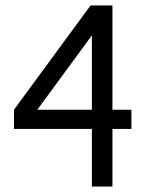

<svg xmlns="http://www.w3.org/2000/svg" viewBox="-20 -680 548 700"><path d="M459 -210H390V0H315V-210H31V-280L310 -660H390V-280H459ZM315 -280V-551L116 -280Z"/></svg>

Font: Quattrocento Sans
Style: Regular
Weight: 400
Designer: Pablo Impallari
Foundry: Pablo Impallari, Igino Marini, Brenda Gallo
Version: Version 2.000